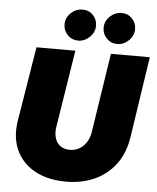

<svg xmlns="http://www.w3.org/2000/svg" viewBox="-61 -978 855 1043"><g transform="rotate(5 366.5 -456.5)"><path d="M339 13Q249 13 183 -18Q117 -49 80.5 -106.5Q44 -164 44 -241Q44 -255 45.5 -268.5Q47 -282 49 -296L115 -700H327L260 -278Q259 -271 258.5 -265Q258 -259 258 -253Q258 -227 267.5 -206Q277 -185 296.5 -173Q316 -161 344 -161Q372 -161 395 -174Q418 -187 433.5 -211Q449 -235 454 -266L521 -700H733L667 -263Q654 -172 608 -110.5Q562 -49 492.5 -18Q423 13 339 13ZM550 -756Q516 -756 492.5 -780Q469 -804 469 -837Q469 -874 496.5 -900Q524 -926 560 -926Q595 -926 617.5 -902Q640 -878 640 -845Q640 -809 612.5 -782.5Q585 -756 550 -756ZM337 -756Q303 -756 279.5 -780Q256 -804 256 -837Q256 -874 283.5 -900Q311 -926 347 -926Q382 -926 404.5 -902Q427 -878 427 -845Q427 -809 399.5 -782.5Q372 -756 337 -756Z"/></g></svg>

Font: MuseoModerno Thin Black
Style: Italic
Weight: 900
Italic angle: -9°
Version: Version 1.003